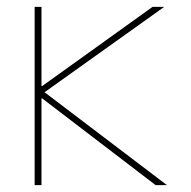

<svg xmlns="http://www.w3.org/2000/svg" viewBox="-20 -540 558 560"><path d="M101 -253V0H81V-520H101V-289H103L425 -520H459L110 -271L467 0H434L103 -253Z"/></svg>

Font: M PLUS 1p Thin
Style: Regular
Weight: 250
Version: Version 1.062